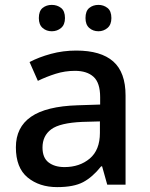

<svg xmlns="http://www.w3.org/2000/svg" viewBox="-20 -756 614 786"><path d="M292 -549Q393 -549 443.5 -504.5Q494 -460 494 -365V0H419L398 -75H394Q359 -31 320.5 -10.5Q282 10 214 10Q141 10 93 -29.5Q45 -69 45 -153Q45 -235 107 -278Q169 -321 298 -325L390 -328V-358Q390 -417 363 -441.5Q336 -466 287 -466Q246 -466 208 -454Q170 -442 135 -425L101 -502Q139 -522 188.5 -535.5Q238 -549 292 -549ZM317 -257Q225 -253 189.5 -226.5Q154 -200 154 -152Q154 -110 179 -91Q204 -72 244 -72Q306 -72 347.5 -107Q389 -142 389 -212V-259ZM139 -682Q139 -711 154.5 -723.5Q170 -736 192 -736Q214 -736 230 -723.5Q246 -711 246 -682Q246 -655 230 -641.5Q214 -628 192 -628Q170 -628 154.5 -641.5Q139 -655 139 -682ZM330 -682Q330 -711 345.5 -723.5Q361 -736 383 -736Q404 -736 420 -723.5Q436 -711 436 -682Q436 -655 420 -641.5Q404 -628 383 -628Q361 -628 345.5 -641.5Q330 -655 330 -682Z"/></svg>

Font: Noto Sans Telugu Medium
Style: Regular
Weight: 500
Designer: Jelle Bosma - Monotype Design Team
Foundry: Monotype Imaging Inc.
Version: Version 2.005; ttfautohint (v1.8.4.7-5d5b)